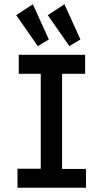

<svg xmlns="http://www.w3.org/2000/svg" viewBox="-20 -880 490 900"><path d="M62 0V-89H171V-534H68V-623H379V-534H271V-88H383V0ZM157 -664 56 -809 134 -860 209 -695ZM305 -664 204 -809 282 -860 357 -695Z"/></svg>

Font: Inconsolata SemiCondensed Bold
Style: Regular
Weight: 700
Width: 4
Monospace: yes
Designer: Raph Levien, Cyreal, Brenton Simpson
Foundry: Raph Levien, Cyreal, Google
Version: Version 3.001; ttfautohint (v1.8.2.53-6de2)